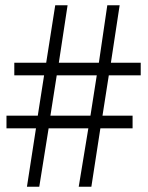

<svg xmlns="http://www.w3.org/2000/svg" viewBox="-20 -709 561 729"><path d="M514.3 -422.9H393.1L369.1 -269.7H483.4V-221.7H361.1L326.9 0H278.9L315.4 -221.7H164.6L129.1 0H82.3L116.6 -221.7H4.6V-269.7H123.4L147.4 -422.9H34.3V-470.9H155.4L189.7 -689.1H236.6L203.4 -470.9H355.4L387.4 -689.1H434.3L401.1 -470.9H514.3ZM347.4 -422.9H195.4L171.4 -269.7H323.4Z"/></svg>

Font: t
Style: Regular
Weight: 400
Designer: Takis Katsoulidis and George D. Matthiopoulos
Foundry: Takis Katsoulidis and George D. Matthiopoulos
Version: Version 1.0 ; ttfautohint (v1.8.1)